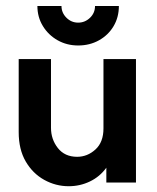

<svg xmlns="http://www.w3.org/2000/svg" viewBox="-20 -616 530 648"><path d="M211.8 12.5Q168.1 12.5 129.2 -9Q90.3 -30.6 66.7 -71.2Q43.1 -111.8 43.1 -170.1V-416.7H152.1V-184.7Q152.1 -145.8 175.3 -116.3Q198.6 -86.8 240.3 -86.8Q275 -86.8 302.1 -111.5Q329.2 -136.1 329.2 -182.6V-416.7H438.9V0H338.9V-50Q316.7 -19.4 283.3 -3.5Q250 12.5 211.8 12.5ZM243.8 -462.5Q205.6 -462.5 174.3 -480.2Q143.1 -497.9 124.7 -528.1Q106.2 -558.3 106.2 -595.8H187.5Q187.5 -572.9 204.2 -556.2Q220.8 -539.6 243.8 -539.6Q266.7 -539.6 283.7 -555.9Q300.7 -572.2 300.7 -595.8H381.2Q381.2 -557.6 363.2 -527.4Q345.1 -497.2 313.9 -479.9Q282.6 -462.5 243.8 -462.5Z"/></svg>

Font: Afacad SemiBold
Style: Regular
Weight: 600
Designer: Kristian Moeller
Foundry: Dicotype
Version: Version 1.000